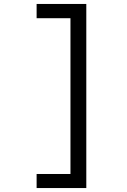

<svg xmlns="http://www.w3.org/2000/svg" viewBox="-20 -835 640 970"><path d="M416 -815H165V-743H336V44H165V115H416Z"/></svg>

Font: FiraMono Nerd Font
Style: Regular
Weight: 400
Designer: Carrois Corporate & Edenspiekermann AG
Foundry: Carrois Corporate GbR & Edenspiekermann AG
Version: Version 003.206;Nerd Fonts 3.3.0